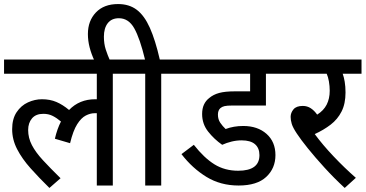

<svg xmlns="http://www.w3.org/2000/svg" viewBox="-20 -916 1805 948"><path d="M0 -552V-622H631V-552H537V0H458V-357Q453 -357 447 -357Q426 -357 403.5 -345.5Q381 -334 361 -302.5Q341 -271 326 -209L251 -231Q262 -279 281 -316Q261 -333 240.5 -343.5Q220 -354 194 -354Q157 -354 138 -331.5Q119 -309 119 -274Q119 -235 137.5 -199.5Q156 -164 192 -125Q228 -86 279 -36L224 12Q173 -38 131 -85Q89 -132 64.5 -179.5Q40 -227 40 -278Q40 -329 62 -362Q84 -395 118 -410.5Q152 -426 187 -426Q227 -426 258.5 -412.5Q290 -399 321 -373Q372 -426 450 -426Q454 -426 458 -426V-552Z M447 -615Q431 -649 422.5 -682Q414 -715 414 -748Q414 -813 453.5 -854.5Q493 -896 563 -896Q618 -896 655.5 -867.5Q693 -839 720 -778.5Q747 -718 769 -622H869V-552H776V0H697V-552H617V-622H696Q671 -726 643 -776Q615 -826 567 -826Q531 -826 512 -801.5Q493 -777 493 -735Q493 -700 502 -672Q511 -644 524 -615Z M1173 -223Q1148 -223 1123.5 -217Q1099 -211 1077 -201Q1037 -229 1007.5 -266.5Q978 -304 978 -353Q978 -380 987 -399.5Q996 -419 1013 -432Q1033 -449 1062 -457Q1091 -465 1140 -465H1215V-552H855V-622H1393V-552H1293V-395H1128Q1101 -395 1088.5 -392Q1076 -389 1068 -382Q1056 -371 1056 -350Q1056 -327 1067.5 -310Q1079 -293 1094 -279Q1134 -294 1181 -294Q1252 -294 1296 -255Q1340 -216 1340 -150Q1340 -85 1294.5 -42.5Q1249 0 1158 0Q1069 0 999.5 -42.5Q930 -85 876 -155L937 -201Q988 -136 1039 -104.5Q1090 -73 1156 -73Q1261 -73 1261 -150Q1261 -185 1239 -204Q1217 -223 1173 -223Z M1737 -38 1682 12Q1629 -37 1582.5 -88Q1536 -139 1500.5 -183Q1465 -227 1446 -256Q1426 -286 1420.5 -304.5Q1415 -323 1415 -339Q1415 -359 1429 -376Q1443 -393 1475 -393Q1497 -393 1514.5 -381.5Q1532 -370 1546 -350Q1578 -370 1593 -399.5Q1608 -429 1608 -468Q1608 -491 1604 -514Q1600 -537 1593 -552H1379V-622H1765V-552H1672Q1678 -536 1682 -512.5Q1686 -489 1686 -459Q1686 -404 1666.5 -365.5Q1647 -327 1612.5 -300.5Q1578 -274 1534 -254Q1573 -201 1627 -144Q1681 -87 1737 -38Z"/></svg>

Font: Noto Sans SemiCondensed
Style: Regular
Weight: 400
Width: 4
Designer: Monotype Design Team
Foundry: Monotype Imaging Inc.
Version: Version 2.013; ttfautohint (v1.8.4.7-5d5b)